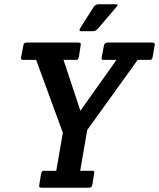

<svg xmlns="http://www.w3.org/2000/svg" viewBox="-20 -878 744 898"><path d="M690 -679Q704 -679 704 -671Q704 -668 703 -664L694 -612Q692 -603 688.5 -600Q685 -597 675 -598H624L388 -270L355 -79H407Q417 -80 419.5 -77Q422 -74 420 -65L412 -15Q410 -6 406.5 -3Q403 0 393 0H177Q167 0 164.5 -3Q162 -6 164 -15L172 -65Q174 -74 177.5 -77Q181 -80 191 -79H243L274 -257L149 -598H92Q78 -597 78 -605Q78 -608 79 -612L89 -664Q90 -673 94 -676Q98 -679 108 -679H344Q354 -679 356.5 -676Q359 -673 357 -664L349 -612Q347 -603 343.5 -600Q340 -597 330 -598H277L356 -360L525 -598H469Q459 -597 456.5 -600Q454 -603 456 -612L466 -664Q468 -679 485 -679ZM355 -746 417 -844Q425 -858 441 -858H522Q530 -858 530 -854.5Q530 -851 525 -846L438 -744Q428 -732 412 -732H361Q352 -732 352 -736.5Q352 -741 355 -746Z"/></svg>

Font: Crete Round
Style: Italic
Weight: 400
Designer: Veronika Burian
Foundry: TypeTogether
Version: Version 1.001; ttfautohint (v1.6)